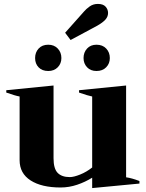

<svg xmlns="http://www.w3.org/2000/svg" viewBox="-20 -946 744 979"><path d="M340 -742 312 -779 409 -888Q419 -900 437 -913Q455 -926 479 -926Q506 -926 518.5 -912Q531 -898 531 -880Q531 -861 517.5 -846Q504 -831 476 -815ZM159 -650Q159 -679 177 -698.5Q195 -718 226 -718Q256 -718 274.5 -698.5Q293 -679 293 -650Q293 -622 274.5 -603Q256 -584 226 -584Q195 -584 177 -602.5Q159 -621 159 -650ZM540 -650Q540 -622 521.5 -603Q503 -584 472 -584Q442 -584 424 -603Q406 -622 406 -650Q406 -679 424 -698.5Q442 -718 472 -718Q503 -718 521.5 -698.5Q540 -679 540 -650ZM691 -23V-10L450 13V-40Q415 -18 373.5 -4Q332 10 289 10Q192 10 136 -26Q80 -62 80 -129V-454Q57 -458 12 -474V-486L253 -510V-139Q253 -86 274 -64.5Q295 -43 336 -43Q356 -43 388.5 -56Q421 -69 450 -92V-454Q429 -458 383 -474V-486L623 -510V-42Q652 -38 691 -23Z"/></svg>

Font: Trirong ExtraBold
Style: Regular
Weight: 800
Designer: Katatrad Team
Foundry: CadsonDemak
Version: Version 1.001